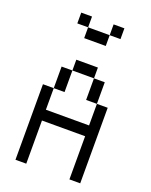

<svg xmlns="http://www.w3.org/2000/svg" viewBox="-160 -960 820 1045"><g transform="rotate(20 250.0 -437.5)"><path d="M375 -812.5V-875H312.5V-812.5H187.5V-750H312.5V-812.5ZM62.5 -437.5V0H125Q125 0 125 -250H375Q375 -250 375 0H437.5V-437.5H375Q375 -437.5 375 -312.5H125Q125 -312.5 125 -437.5ZM125 -437.5H187.5Q187.5 -437.5 187.5 -562.5H125Q125 -562.5 125 -437.5ZM375 -437.5Q375 -437.5 375 -562.5H312.5Q312.5 -562.5 312.5 -437.5ZM187.5 -562.5H312.5V-625H187.5ZM187.5 -812.5V-875H125V-812.5Z"/></g></svg>

Font: Unifont
Style: Regular
Weight: 500
Version: Version 15.1.04